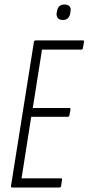

<svg xmlns="http://www.w3.org/2000/svg" viewBox="-20 -835 394 855"><path d="M34 0Q28 0 29 -7L131 -648Q132 -655 139 -655H349Q356 -655 354 -648L349 -620Q348 -614 342 -614H167L126 -354H288Q295 -354 294 -348L289 -321Q287 -315 282 -315H119L76 -41H251Q258 -41 256 -34L252 -6Q251 0 244 0ZM260 -746Q245 -746 238 -754Q231 -762 232 -776L234 -785Q236 -800 244.5 -807.5Q253 -815 267 -815Q282 -815 289.5 -807Q297 -799 294 -785L293 -776Q290 -761 282 -753.5Q274 -746 260 -746Z"/></svg>

Font: Sofia Sans Extra Condensed Light
Style: Italic
Weight: 300
Italic angle: -9°
Version: Version 4.100